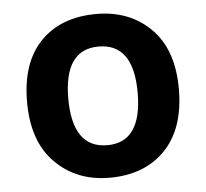

<svg xmlns="http://www.w3.org/2000/svg" viewBox="-45 -601 707 659"><g transform="rotate(-5 308.5 -272.0)"><path d="M570 -273Q570 -409 497 -481.5Q424 -554 310 -554Q188 -554 117.5 -481.5Q47 -409 47 -273Q47 -137 120.5 -63.5Q194 10 307 10Q428 10 499 -63.5Q570 -137 570 -273ZM189 -273Q189 -442 308 -442Q428 -442 428 -273Q428 -102 309 -102Q189 -102 189 -273Z"/></g></svg>

Font: Noto Sans UI
Style: Bold
Weight: 700
Designer: Monotype Design Team
Foundry: Monotype Imaging Inc.
Version: Version 1.901